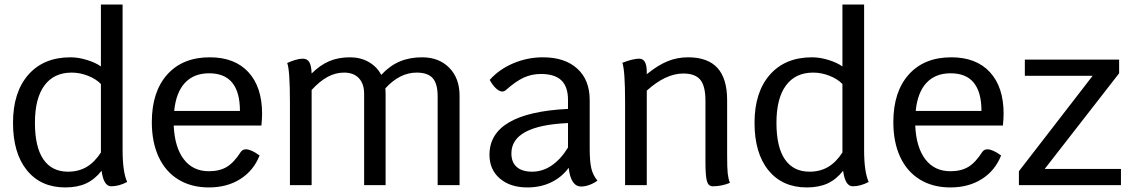

<svg xmlns="http://www.w3.org/2000/svg" viewBox="-20 -811 4960 841"><path d="M537 -14Q501 5 467 5Q434 5 425 -63Q395 -25 357 -7.5Q319 10 266 10Q159 10 98 -65Q37 -140 37 -273Q37 -407 104 -483.5Q171 -560 289 -560Q323 -560 360.5 -548.5Q398 -537 422 -520V-791H517V-154Q517 -58 537 -14ZM422 -143V-443Q401 -465 365.5 -479Q330 -493 294 -493Q216 -493 174.5 -436.5Q133 -380 133 -273Q133 -167 170 -113Q207 -59 278 -59Q324 -59 359 -79.5Q394 -100 422 -143Z M1125 -261H741Q745 -166 785 -113.5Q825 -61 895 -61Q942 -61 973.5 -80Q1005 -99 1035 -146Q1043 -157 1057 -157Q1080 -157 1117 -130Q1091 -64 1033 -27Q975 10 895 10Q818 10 761.5 -24.5Q705 -59 675 -123.5Q645 -188 645 -276Q645 -409 712.5 -484.5Q780 -560 899 -560Q1008 -560 1068 -495Q1128 -430 1128 -313Q1128 -293 1125 -261ZM1031 -325Q1031 -490 896 -490Q829 -490 790 -448Q751 -406 743 -325Z M1993 -392V0H1897V-389Q1897 -444 1875.5 -468.5Q1854 -493 1805 -493Q1731 -493 1668 -424Q1669 -417 1669 -404V0H1575V-399Q1575 -444 1552 -468.5Q1529 -493 1487 -493Q1450 -493 1415.5 -474.5Q1381 -456 1345 -417V0H1250V-360Q1250 -505 1238 -535Q1255 -543 1273.5 -548.5Q1292 -554 1306 -554Q1326 -554 1335 -538.5Q1344 -523 1345 -489Q1382 -526 1422 -543Q1462 -560 1513 -560Q1559 -560 1595 -539.5Q1631 -519 1650 -483Q1687 -523 1730.5 -541.5Q1774 -560 1829 -560Q1903 -560 1948 -514Q1993 -468 1993 -392Z M2597 -20Q2583 -9 2563 -1.5Q2543 6 2526 6Q2480 6 2471 -76Q2441 -35 2394.5 -12.5Q2348 10 2290 10Q2215 10 2169.5 -29Q2124 -68 2124 -133Q2124 -317 2468 -334V-373Q2468 -431 2439 -459Q2410 -487 2349 -487Q2309 -487 2274 -471Q2239 -455 2194 -415Q2187 -410 2181 -410Q2168 -410 2153 -423.5Q2138 -437 2125 -461Q2167 -508 2229 -534Q2291 -560 2358 -560Q2454 -560 2508.5 -510.5Q2563 -461 2563 -373V-160Q2563 -102 2570.5 -72Q2578 -42 2597 -20ZM2468 -165V-272Q2220 -261 2220 -139Q2220 -100 2243.5 -79.5Q2267 -59 2311 -59Q2357 -59 2397 -86.5Q2437 -114 2468 -165Z M3177 -10Q3141 5 3102 5Q3083 5 3076.5 -17.5Q3070 -40 3070 -102V-370Q3070 -434 3047.5 -461.5Q3025 -489 2973 -489Q2896 -489 2813 -414V0H2718V-365Q2718 -503 2706 -536Q2753 -554 2780 -554Q2813 -554 2813 -496V-486Q2861 -525 2903.5 -542.5Q2946 -560 2994 -560Q3080 -560 3122.5 -513.5Q3165 -467 3165 -372V-131Q3165 -75 3167.5 -52Q3170 -29 3177 -10Z M3785 -14Q3749 5 3715 5Q3682 5 3673 -63Q3643 -25 3605 -7.5Q3567 10 3514 10Q3407 10 3346 -65Q3285 -140 3285 -273Q3285 -407 3352 -483.5Q3419 -560 3537 -560Q3571 -560 3608.5 -548.5Q3646 -537 3670 -520V-791H3765V-154Q3765 -58 3785 -14ZM3670 -143V-443Q3649 -465 3613.5 -479Q3578 -493 3542 -493Q3464 -493 3422.5 -436.5Q3381 -380 3381 -273Q3381 -167 3418 -113Q3455 -59 3526 -59Q3572 -59 3607 -79.5Q3642 -100 3670 -143Z M4373 -261H3989Q3993 -166 4033 -113.5Q4073 -61 4143 -61Q4190 -61 4221.5 -80Q4253 -99 4283 -146Q4291 -157 4305 -157Q4328 -157 4365 -130Q4339 -64 4281 -27Q4223 10 4143 10Q4066 10 4009.5 -24.5Q3953 -59 3923 -123.5Q3893 -188 3893 -276Q3893 -409 3960.5 -484.5Q4028 -560 4147 -560Q4256 -560 4316 -495Q4376 -430 4376 -313Q4376 -293 4373 -261ZM4279 -325Q4279 -490 4144 -490Q4077 -490 4038 -448Q3999 -406 3991 -325Z M4890 -71V0H4443V-61L4766 -479H4469V-550H4882V-490L4556 -71Z"/></svg>

Font: Krub Medium
Style: Regular
Weight: 500
Designer: Ekaluck Peanpanawate
Foundry: Cadson Demak Co.,Ltd.
Version: Version 1.000; ttfautohint (v1.6)